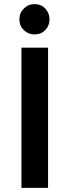

<svg xmlns="http://www.w3.org/2000/svg" viewBox="-20 -911 337 931"><path d="M148 -891Q179 -891 199.5 -869.5Q220 -848 220 -817Q220 -786 199.5 -765Q179 -744 148 -744Q117 -744 95.5 -765Q74 -786 74 -817Q74 -848 95.5 -869.5Q117 -891 148 -891ZM213 -680V0H84V-680Z"/></svg>

Font: Palanquin
Style: Bold
Weight: 700
Designer: Pria Ravichandran
Version: Version 1.0.4